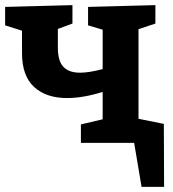

<svg xmlns="http://www.w3.org/2000/svg" viewBox="-20 -558 675 750"><path d="M621 172H533L504 0H296V-72L381 -92V-199Q305 -175 242 -175Q160 -175 113 -218.5Q66 -262 66 -350V-438L0 -459V-531L263 -538V-466L206 -445V-372Q206 -320 227.5 -297Q249 -274 293 -274Q327 -274 381 -288V-442L324 -459V-531L587 -538V-466L521 -444V-94L620 -74Z"/></svg>

Font: Bitter Pro
Style: Bold
Weight: 700
Designer: Sol Matas, and Bitter project Authors
Foundry: Sol Matas
Version: Version 1.010